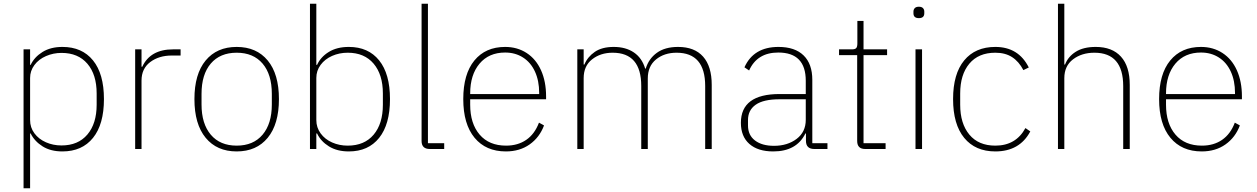

<svg xmlns="http://www.w3.org/2000/svg" viewBox="-20 -797 6724 1027"><path d="M106 210V-533H141V-450H144Q164 -492 207.5 -519Q251 -546 314 -546Q419 -546 477.5 -474Q536 -402 536 -267Q536 -132 477.5 -59.5Q419 13 314 13Q251 13 208 -14Q165 -41 144 -83H141V210ZM497 -237V-297Q497 -398 447.5 -456Q398 -514 309 -514Q265 -514 226 -497Q187 -480 164 -449Q141 -418 141 -380V-155Q141 -115 164 -84Q187 -53 225.5 -36Q264 -19 309 -19Q398 -19 447.5 -77.5Q497 -136 497 -237Z M703 0V-533H737V-440H741Q784 -533 906 -533H946V-500H899Q830 -500 783.5 -465Q737 -430 737 -366V0Z M1020 -267Q1020 -401 1080 -473.5Q1140 -546 1246 -546Q1352 -546 1412 -473.5Q1472 -401 1472 -267Q1472 -133 1412 -60Q1352 13 1246 13Q1140 13 1080 -60Q1020 -133 1020 -267ZM1434 -238V-295Q1434 -399 1384.5 -457Q1335 -515 1246 -515Q1157 -515 1107.5 -457Q1058 -399 1058 -295V-238Q1058 -135 1107.5 -76.5Q1157 -18 1246 -18Q1335 -18 1384.5 -76.5Q1434 -135 1434 -238Z M1676 -83H1672V0H1638V-777H1672V-450H1676Q1695 -492 1738.5 -519Q1782 -546 1846 -546Q1950 -546 2008 -474Q2066 -402 2066 -267Q2066 -132 2008 -59.5Q1950 13 1846 13Q1783 13 1739.5 -14Q1696 -41 1676 -83ZM2028 -237V-297Q2028 -398 1978.5 -456.5Q1929 -515 1840 -515Q1795 -515 1756.5 -498Q1718 -481 1695 -450Q1672 -419 1672 -380V-155Q1672 -115 1695 -83.5Q1718 -52 1756.5 -35Q1795 -18 1840 -18Q1929 -18 1978.5 -76.5Q2028 -135 2028 -237Z M2279 0Q2235 0 2235 -43V-777H2269V-31H2356V0Z M2458 -267Q2458 -401 2517.5 -473.5Q2577 -546 2682 -546Q2747 -546 2797 -513.5Q2847 -481 2874 -421Q2901 -361 2901 -281V-266H2495V-237Q2495 -136 2545.5 -77Q2596 -18 2687 -18Q2750 -18 2795 -49Q2840 -80 2863 -141L2890 -126Q2866 -62 2813 -24.5Q2760 13 2686 13Q2579 13 2518.5 -60Q2458 -133 2458 -267ZM2495 -294H2864V-300Q2864 -365 2841.5 -414Q2819 -463 2777.5 -489.5Q2736 -516 2682 -516Q2595 -516 2545 -456.5Q2495 -397 2495 -297Z M3068 0V-533H3102V-452H3106Q3123 -493 3161.5 -519.5Q3200 -546 3263 -546Q3327 -546 3370.5 -516.5Q3414 -487 3431 -430H3434Q3450 -483 3493.5 -514.5Q3537 -546 3607 -546Q3695 -546 3741 -494Q3787 -442 3787 -343V0H3752V-337Q3752 -515 3599 -515Q3533 -515 3489 -479Q3445 -443 3445 -377V0H3410V-337Q3410 -515 3257 -515Q3192 -515 3147 -479.5Q3102 -444 3102 -379V0Z M3943 -140Q3943 -294 4150 -294H4290V-365Q4290 -516 4143 -516Q4030 -516 3987 -420L3962 -437Q4011 -546 4144 -546Q4232 -546 4278.5 -500.5Q4325 -455 4325 -370V-31H4406V0H4336Q4291 0 4291 -44V-83H4288Q4241 13 4116 13Q4034 13 3988.5 -27Q3943 -67 3943 -140ZM4290 -156V-266H4150Q4064 -266 4022.5 -237Q3981 -208 3981 -155V-126Q3981 -74 4018.5 -45.5Q4056 -17 4120 -17Q4192 -17 4241 -54Q4290 -91 4290 -156Z M4608 0Q4565 0 4565 -43V-502H4468V-533H4537Q4554 -533 4560 -540Q4566 -547 4566 -565V-685H4599V-533H4725V-502H4599V-31H4717V0Z M4866 -726V-735Q4866 -746 4873 -753.5Q4880 -761 4895 -761Q4910 -761 4917 -753.5Q4924 -746 4924 -735V-726Q4924 -700 4895 -700Q4866 -700 4866 -726ZM4912 0H4877V-533H4912Z M5078 -267Q5078 -402 5137.5 -474Q5197 -546 5304 -546Q5428 -546 5483 -436L5454 -422Q5430 -468 5393.5 -491.5Q5357 -515 5304 -515Q5214 -515 5165 -456.5Q5116 -398 5116 -297V-237Q5116 -136 5165 -77Q5214 -18 5304 -18Q5414 -18 5465 -112L5491 -94Q5434 13 5304 13Q5197 13 5137.5 -59.5Q5078 -132 5078 -267Z M5639 0V-777H5673V-452H5677Q5693 -494 5734 -520Q5775 -546 5841 -546Q5929 -546 5976 -494Q6023 -442 6023 -343V0H5988V-336Q5988 -515 5834 -515Q5766 -515 5719.5 -479.5Q5673 -444 5673 -379V0Z M6180 -267Q6180 -401 6239.5 -473.5Q6299 -546 6404 -546Q6469 -546 6519 -513.5Q6569 -481 6596 -421Q6623 -361 6623 -281V-266H6217V-237Q6217 -136 6267.5 -77Q6318 -18 6409 -18Q6472 -18 6517 -49Q6562 -80 6585 -141L6612 -126Q6588 -62 6535 -24.5Q6482 13 6408 13Q6301 13 6240.5 -60Q6180 -133 6180 -267ZM6217 -294H6586V-300Q6586 -365 6563.5 -414Q6541 -463 6499.5 -489.5Q6458 -516 6404 -516Q6317 -516 6267 -456.5Q6217 -397 6217 -297Z"/></svg>

Font: IBM Plex Sans JP ExtraLight
Style: Regular
Weight: 200
Designer: Mike Abbink; Paul van der Laan; Pieter van Rosmalen; Wujin Sim; Yejin Wi; Jinhee Kim; Boomi Park; Yona Kim; Kichan Ma
Foundry: Sandoll Inc.
Version: Version 1.001